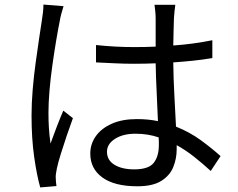

<svg xmlns="http://www.w3.org/2000/svg" viewBox="-20 -788 1040 840"><path d="M170 -768 258 -761Q254 -749 248.5 -728.5Q243 -708 241 -694Q234 -660 225.5 -609Q217 -558 209 -501.5Q201 -445 196.5 -391Q192 -337 192 -295Q192 -259 194 -227.5Q196 -196 201 -160Q213 -194 228.5 -234Q244 -274 257 -304L299 -271Q286 -236 272 -194.5Q258 -153 246 -114.5Q234 -76 229 -52Q227 -42 225 -29.5Q223 -17 224 -8Q224 0 225 9Q226 18 227 26L156 32Q141 -21 129.5 -101.5Q118 -182 118 -282Q118 -336 123 -396Q128 -456 136 -513.5Q144 -571 151 -619Q158 -667 163 -698Q166 -715 168 -733.5Q170 -752 170 -768ZM675 -154Q675 -161 675 -169.5Q675 -178 674 -187Q627 -203 573 -203Q518 -203 483 -180.5Q448 -158 448 -124Q448 -87 481 -67Q514 -47 567 -47Q630 -47 652.5 -75.5Q675 -104 675 -154ZM945 -105 902 -40Q865 -74 828 -103Q791 -132 753 -153V-135Q753 -94 738 -57Q723 -20 685.5 3.5Q648 27 581 27Q481 27 428 -11.5Q375 -50 375 -116Q375 -158 399 -192Q423 -226 468.5 -246.5Q514 -267 579 -267Q629 -267 671 -258Q669 -315 665.5 -382.5Q662 -450 661 -511Q637 -510 613.5 -509.5Q590 -509 566 -509Q524 -509 484 -511Q444 -513 400 -515V-591Q484 -582 568 -582Q591 -582 614.5 -582.5Q638 -583 661 -584V-707Q661 -720 659.5 -737Q658 -754 656 -767H747Q743 -739 741 -708Q740 -688 739.5 -656Q739 -624 738 -589Q783 -592 826 -598Q869 -604 909 -612V-534Q868 -527 825 -522.5Q782 -518 738 -515Q739 -441 743 -368.5Q747 -296 750 -234Q810 -210 858 -175Q906 -140 945 -105Z"/></svg>

Font: Noto IKEA Simplified Chinese
Style: Regular
Weight: 400
Designer: Monotype Design Team
Foundry: Monotype Imaging Inc.
Version: Version 1.100